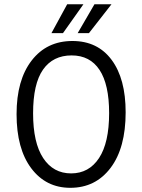

<svg xmlns="http://www.w3.org/2000/svg" viewBox="-20 -872 670 904"><path d="M58 -334.6Q58 -495.1 129 -587Q200 -679 321 -679Q439.5 -679 505.6 -590.1Q571.6 -501.2 571.6 -343.2Q571.6 -175.3 500.6 -81.5Q429.6 12.3 311.1 12.3Q196.3 12.3 127.2 -79.6Q58 -171.6 58 -334.6ZM135.8 -338.3Q135.8 -200 183.3 -127.8Q230.9 -55.6 314.8 -55.6Q398.8 -55.6 446.3 -127.8Q493.8 -200 493.8 -339.5Q493.8 -474.1 448.8 -542.6Q403.7 -611.1 317.3 -611.1Q229.6 -611.1 182.7 -544.4Q135.8 -477.8 135.8 -338.3ZM296.3 -851.9H372.8L276.5 -716H222.2ZM424.7 -851.9H504.9L398.8 -716H345.7Z"/></svg>

Font: Slabo 27px
Style: Regular
Weight: 400
Version: Version 1.02 Build 003a